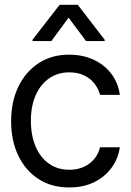

<svg xmlns="http://www.w3.org/2000/svg" viewBox="-20 -785 555 816"><path d="M345.7 -610.4 271.5 -710 198.2 -610.4H118.2V-616.2L233.4 -764.6H310.5L424.8 -616.2V-610.4ZM274.4 11.7Q198.2 11.7 142.8 -24.7Q87.4 -61 57.4 -124.5Q27.3 -188 27.3 -269.5Q27.3 -353 58.1 -416.7Q88.9 -480.5 144.3 -516.6Q199.7 -552.7 273.4 -552.7Q331.1 -552.7 377.2 -531.5Q423.3 -510.3 452.9 -471.7Q482.4 -433.1 489.3 -381.8H405.3Q398.9 -406.7 382.3 -428.7Q365.7 -450.7 338.6 -464.1Q311.5 -477.5 274.4 -477.5Q225.6 -477.5 189 -452.1Q152.3 -426.8 131.8 -380.6Q111.3 -334.5 111.3 -272.5Q111.3 -209.5 131.3 -162.4Q151.4 -115.2 188.2 -89.4Q225.1 -63.5 274.4 -63.5Q323.7 -63.5 358.9 -89.1Q394 -114.7 405.3 -159.2H489.3Q482.4 -110.8 454.3 -72.3Q426.3 -33.7 380.6 -11Q335 11.7 274.4 11.7Z"/></svg>

Font: Inter Tight
Style: Regular
Weight: 400
Designer: Rasmus Andersson
Foundry: rsms
Version: Version 3.002